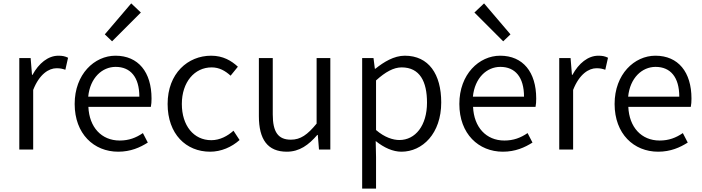

<svg xmlns="http://www.w3.org/2000/svg" viewBox="-20 -883 4146 1134"><path d="M94 0H176V-352C213 -446 269 -480 314 -480C336 -480 348 -477 366 -471L382 -542C364 -551 348 -554 325 -554C264 -554 209 -509 172 -441H169L161 -540H94Z M678 13C752 13 807 -12 853 -41L824 -97C783 -69 741 -53 687 -53C579 -53 507 -132 502 -252H871C874 -266 875 -283 875 -301C875 -457 797 -554 662 -554C538 -554 421 -445 421 -269C421 -92 535 13 678 13ZM501 -312C512 -423 583 -488 663 -488C751 -488 803 -427 803 -312ZM642 -639 812 -809 755 -863 599 -680Z M1221 13C1286 13 1348 -14 1395 -56L1359 -111C1325 -80 1279 -55 1228 -55C1124 -55 1054 -141 1054 -269C1054 -398 1129 -485 1230 -485C1275 -485 1310 -465 1342 -436L1385 -489C1347 -524 1298 -554 1227 -554C1090 -554 970 -450 970 -269C970 -91 1079 13 1221 13Z M1674 13C1749 13 1803 -27 1854 -86H1857L1864 0H1931V-540H1850V-153C1796 -87 1755 -58 1698 -58C1623 -58 1591 -103 1591 -207V-540H1509V-197C1509 -59 1561 13 1674 13Z M2119 231H2201V45L2199 -50C2249 -10 2301 13 2351 13C2475 13 2586 -94 2586 -278C2586 -445 2512 -554 2371 -554C2307 -554 2247 -517 2197 -477H2194L2186 -540H2119ZM2339 -56C2302 -56 2252 -71 2201 -115V-408C2256 -458 2305 -485 2352 -485C2460 -485 2502 -401 2502 -277C2502 -141 2433 -56 2339 -56Z M2950 13C3024 13 3079 -12 3125 -41L3096 -97C3055 -69 3013 -53 2959 -53C2851 -53 2779 -132 2774 -252H3143C3146 -266 3147 -283 3147 -301C3147 -457 3069 -554 2934 -554C2810 -554 2693 -445 2693 -269C2693 -92 2807 13 2950 13ZM2773 -312C2784 -423 2855 -488 2935 -488C3023 -488 3075 -427 3075 -312ZM2952 -639 2995 -680 2839 -863 2782 -809Z M3283 0H3365V-352C3402 -446 3458 -480 3503 -480C3525 -480 3537 -477 3555 -471L3571 -542C3553 -551 3537 -554 3514 -554C3453 -554 3398 -509 3361 -441H3358L3350 -540H3283Z M3867 13C3941 13 3996 -12 4042 -41L4013 -97C3972 -69 3930 -53 3876 -53C3768 -53 3696 -132 3691 -252H4060C4063 -266 4064 -283 4064 -301C4064 -457 3986 -554 3851 -554C3727 -554 3610 -445 3610 -269C3610 -92 3724 13 3867 13ZM3690 -312C3701 -423 3772 -488 3852 -488C3940 -488 3992 -427 3992 -312Z"/></svg>

Font: Noto Sans HK DemiLight
Style: Regular
Weight: 350
Designer: Ryoko NISHIZUKA 西塚涼子 (kana, bopomofo & ideographs); Paul D. Hunt (Latin, Greek & Cyrillic); Sandoll Communications 산돌커뮤니
Foundry: Adobe
Version: Version 2.004;hotconv 1.0.118;makeotfexe 2.5.65603